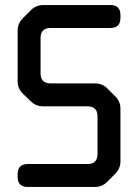

<svg xmlns="http://www.w3.org/2000/svg" viewBox="-20 -733 548 762"><path d="M90 9H356Q385 9 405 -11L437 -43Q458 -64 458 -92V-301Q458 -330 438 -350L406 -382Q386 -402 356 -402H181Q141 -402 141 -442V-582Q141 -622 181 -622H418Q458 -622 458 -662V-673Q458 -713 418 -713H152Q123 -713 103 -693L71 -661Q50 -640 50 -612V-410Q50 -382 71 -361L102 -331Q122 -311 152 -311H327Q367 -311 367 -271V-122Q367 -82 327 -82H90Q50 -82 50 -42V-31Q50 9 90 9Z"/></svg>

Font: WDXL Lubrifont SC
Style: Regular
Weight: 400
Designer: [WDXL Lubrifont] Copyright 2020-2022 (c) NightFurySL2001, Skr-ZERO; [ZCOOL QingKe HuangYou] Copyright 2018-2022 (c) The 
Version: Version 2.001;hotconv 1.1.1;makeotfexe 2.6.0